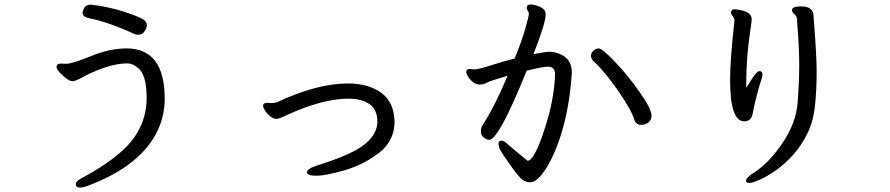

<svg xmlns="http://www.w3.org/2000/svg" viewBox="-20 -780 4040 872"><path d="M342.8 71.8Q324.2 71.8 324.2 56.2Q324.2 43 351.1 28.8Q477.1 -38.1 549.8 -108.9Q646 -205.1 646 -336.9Q646 -441.9 605 -473.1Q581.1 -492.2 559.1 -492.2Q469.2 -492.2 338.9 -420.9Q318.8 -411.1 309.1 -411.1Q297.9 -411.1 280.5 -424.1Q263.2 -437 250 -451.9Q236.8 -466.8 236.8 -475.1Q236.8 -491.2 256.8 -491.2L279.8 -490.2Q308.1 -490.2 393.1 -525.1Q478 -560.1 555.2 -560.1Q728 -560.1 728 -331.1Q728 -255.9 696.8 -189Q620.1 -24.9 373 65.9Q356.9 71.8 342.8 71.8ZM606.9 -622.1Q601.1 -622.1 594.2 -624Q472.2 -680.2 380.9 -698.2Q355 -704.1 355 -723.1Q355 -728 362.1 -743.4Q369.1 -758.8 394 -758.8Q511.2 -745.1 617.2 -699.2Q647 -686 647 -666Q647 -654.8 637 -638.4Q627 -622.1 606.9 -622.1Z M1418.9 18.1Q1374 18.1 1374 2.9Q1374 -13.2 1418 -27.8Q1528.8 -62 1595.2 -97.2Q1693.8 -152.8 1693.8 -228Q1693.8 -282.2 1658 -307.1Q1622.1 -332 1564 -332Q1441.9 -332 1272.9 -252.9Q1247.1 -240.2 1234.9 -240.2Q1221.2 -240.2 1206.5 -252.2Q1191.9 -264.2 1183.3 -278.1Q1174.8 -292 1174.8 -298.8Q1174.8 -313 1192.9 -313L1214.8 -312Q1228 -312 1238.8 -315.9Q1419.9 -400.9 1560.1 -400.9Q1651.9 -400.9 1710.4 -359.4Q1769 -317.9 1772 -229Q1772 -139.2 1700.4 -85Q1628.9 -30.8 1543.5 -6.3Q1458 18.1 1418.9 18.1Z M2891.1 -212.9Q2869.1 -212.9 2860.8 -235.8Q2849.1 -278.8 2787.1 -367.9Q2725.1 -457 2680.2 -497.1Q2664.1 -511.2 2664.1 -525.9Q2664.1 -540 2675.5 -550Q2687 -560.1 2698.2 -560.1Q2716.8 -560.1 2777.8 -494.1Q2835 -434.1 2884.8 -361.8Q2939 -286.1 2939 -253.9Q2939 -234.9 2925 -223.9Q2911.1 -212.9 2891.1 -212.9ZM2244.1 -127Q2244.1 -141.1 2257.8 -141.1Q2268.1 -141.1 2281.5 -128.7Q2294.9 -116.2 2376 -49.8Q2407.2 -49.8 2455.1 -199.2Q2497.1 -328.1 2501 -442.9Q2501 -477.1 2469.2 -477.1Q2444.8 -477.1 2372.1 -459Q2245.1 -145 2202.1 -145Q2190.9 -145 2177.5 -155Q2164.1 -165 2164.1 -183.1Q2164.1 -200.2 2171.9 -211.9Q2228 -297.9 2285.2 -436Q2204.1 -412.1 2189.9 -404.1Q2175.8 -396 2159.2 -396Q2141.1 -396 2127 -408Q2112.8 -419.9 2105 -433.3Q2097.2 -446.8 2097.2 -454.1Q2099.1 -466.8 2112.8 -466.8L2133.8 -464.8Q2152.8 -464.8 2210.4 -483.4Q2268.1 -502 2316.9 -514.2Q2349.1 -590.8 2365.5 -648.9Q2381.8 -707 2381.8 -716.8Q2381.8 -725.1 2377 -731.4Q2372.1 -737.8 2372.1 -743.2Q2372.1 -759.8 2391.1 -759.8Q2399.9 -759.8 2414.1 -755.9Q2454.1 -744.1 2457 -723.1Q2458 -720.2 2458 -711.9Q2458 -675.8 2402.8 -534.2Q2456.1 -544.9 2476.1 -544.9Q2495.1 -544.9 2519 -536.1Q2577.1 -515.1 2577.1 -450.2Q2564 -242.2 2499 -89.8Q2470.2 -23.9 2441.2 12Q2412.1 47.9 2387.9 47.9Q2363.8 47.9 2345.5 30Q2327.1 12.2 2290.5 -40.3Q2253.9 -92.8 2249 -105Q2244.1 -117.2 2244.1 -127Z M3359.9 -229Q3295.9 -229 3295.9 -417Q3295.9 -513.2 3315.9 -687Q3315.9 -696.8 3307.9 -706.3Q3299.8 -715.8 3299.8 -726.1Q3303.2 -737.8 3314.9 -737.8Q3321.8 -737.8 3338.9 -734.9Q3394 -725.1 3394 -692.9Q3394 -685.1 3388.2 -645Q3369.1 -524.9 3369.1 -395Q3369.1 -384.8 3369.1 -380.9L3395 -421.9Q3417 -457 3429.2 -457Q3442.9 -457 3442.9 -440.9Q3442.9 -430.2 3435.5 -411.1Q3428.2 -392.1 3415 -339.1Q3401.9 -286.1 3398.9 -266.1Q3393.1 -229 3359.9 -229ZM3384.8 50.8Q3368.2 50.8 3368.2 41Q3368.2 26.9 3402.8 4.9Q3470.2 -37.1 3532.7 -128.7Q3595.2 -220.2 3602.5 -313.7Q3609.9 -407.2 3609.9 -485.8Q3609.9 -564 3599.1 -696.8Q3597.2 -708 3587.2 -716.1Q3577.1 -724.1 3577.1 -733.9Q3577.1 -751 3618.2 -751Q3674.8 -751 3674.8 -707Q3689 -529.8 3689 -453.9Q3689 -377.9 3681.9 -304.9Q3674.8 -231.9 3647.9 -176Q3621.1 -120.1 3582.5 -77.1Q3543.9 -34.2 3503.4 -6.1Q3462.9 22 3429.9 36.4Q3397 50.8 3384.8 50.8Z"/></svg>

Font: LXGW WenKai Mono GB Screen
Style: Regular
Weight: 400
Monospace: yes
Designer: LXGW / Fontworks Inc.
Foundry: LXGW / Fontworks Inc.
Version: Version 1.510;January 18,2025